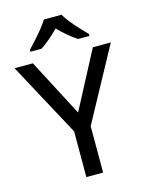

<svg xmlns="http://www.w3.org/2000/svg" viewBox="-137 -1025 848 1108"><g transform="rotate(-15 287.5 -471.0)"><path d="M288.1 -372.1 467.8 -713.9H575.2L337.9 -277.3V0H237.8V-272.9L0 -713.9H109.4ZM341.3 -941.9Q354 -919.9 376.2 -892.3Q398.4 -864.7 422.9 -838.6Q447.3 -812.5 465.8 -793.5V-782.2H397.9Q371.6 -798.8 343 -823Q314.5 -847.2 288.1 -874Q261.7 -847.2 233.9 -823.5Q206.1 -799.8 179.7 -782.2H113.3V-793.5Q131.8 -813 155.5 -839.1Q179.2 -865.2 201.2 -892.6Q223.1 -919.9 236.3 -941.9Z"/></g></svg>

Font: Open Sans Medium
Style: Regular
Weight: 500
Designer: Monotype Design Team
Foundry: Monotype Imaging Inc.
Version: Version 3.000